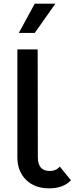

<svg xmlns="http://www.w3.org/2000/svg" viewBox="-20 -1020 408 1050"><path d="M83 -840 170 -1000H283L170 -840ZM249 10Q169 10 122 -37Q75 -84 75 -160V-750H186L187 -160Q187 -85 252 -85Q286 -85 307 -109L368 -34Q326 10 249 10Z"/></svg>

Font: Orkney Medium
Style: Regular
Weight: 500
Designer: Samuel Oakes and Alfredo Marco Pradil
Foundry: Alfredo Marco Pradil
Version: 1.0; ttfautohint (v1.5)